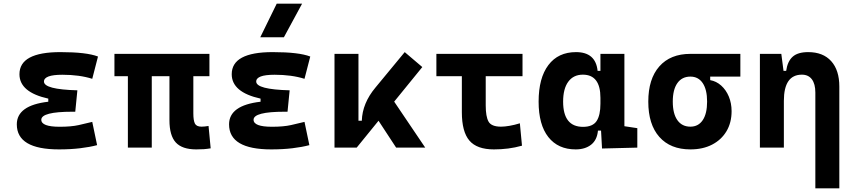

<svg xmlns="http://www.w3.org/2000/svg" viewBox="-20 -815 4728 1060"><path d="M305.7 9.8Q72.8 9.8 72.8 -128.4Q72.8 -233.4 246.6 -253.4V-270.5Q87.4 -305.7 87.4 -405.3Q87.4 -527.3 313.5 -527.3Q458 -527.3 521 -502.9L489.3 -379.9Q418.5 -402.3 324.2 -402.3Q222.7 -402.3 222.7 -364.7Q222.7 -321.3 407.2 -316.4L395.5 -198.2H379.9Q208 -198.2 208 -153.8Q208 -115.2 309.6 -115.2Q373 -115.2 414.8 -124.5Q456.5 -133.8 489.3 -142.1L516.1 -13.7Q475.6 -2.9 422.6 3.4Q369.6 9.8 305.7 9.8Z M1063.5 9.8Q985.4 9.8 950.4 -28.6Q915.5 -66.9 915.5 -151.4V-394.5H817.9V0H686V-394.5H611.8V-517.6H1136.2V-394.5H1047.4V-189Q1047.4 -150.4 1055.9 -133.1Q1064.5 -115.7 1092.8 -115.7Q1101.1 -115.7 1110.1 -116.7Q1119.1 -117.7 1131.3 -119.6L1143.1 3.9Q1122.6 7.3 1106 8.5Q1089.4 9.8 1063.5 9.8Z M1477.5 9.8Q1244.6 9.8 1244.6 -128.4Q1244.6 -233.4 1418.5 -253.4V-270.5Q1259.3 -305.7 1259.3 -405.3Q1259.3 -527.3 1485.4 -527.3Q1629.9 -527.3 1692.9 -502.9L1661.1 -379.9Q1590.3 -402.3 1496.1 -402.3Q1394.5 -402.3 1394.5 -364.7Q1394.5 -321.3 1579.1 -316.4L1567.4 -198.2H1551.8Q1379.9 -198.2 1379.9 -153.8Q1379.9 -115.2 1481.4 -115.2Q1544.9 -115.2 1586.7 -124.5Q1628.4 -133.8 1661.1 -142.1L1688 -13.7Q1647.5 -2.9 1594.5 3.4Q1541.5 9.8 1477.5 9.8ZM1417 -609.4 1507.8 -794.9H1647.9L1547.4 -609.4Z M1826.7 0V-517.6H1959V-148.4H1977.5Q1980.5 -245.1 2052.7 -331.5L2214.4 -527.3L2311.5 -444.8L2156.2 -253.9L2327.6 0H2167L2069.8 -148.4L1949.2 0Z M2707 9.8Q2612.8 9.8 2571.3 -39.1Q2529.8 -87.9 2529.8 -195.3V-394.5H2389.2V-517.6H2864.7V-394.5H2661.6V-232.9Q2661.6 -171.4 2677.2 -143.6Q2692.9 -115.7 2746.1 -115.7Q2766.1 -115.7 2793.2 -120.4Q2820.3 -125 2850.1 -134.3L2861.8 -10.7Q2824.2 0 2785.4 4.9Q2746.6 9.8 2707 9.8Z M3158.2 9.8Q3061 9.8 3007.3 -58.3Q2953.6 -126.5 2953.6 -253.9Q2953.6 -384.3 3007.6 -455.8Q3061.5 -527.3 3160.2 -527.3Q3268.6 -527.3 3279.3 -423.8H3294.9V-517.6H3427.2V-118.2L3498.5 -107.4V0L3303.7 4.9L3298.3 -93.8H3281.2Q3276.4 -42 3243.4 -16.1Q3210.4 9.8 3158.2 9.8ZM3294.9 -242.7V-274.9Q3294.9 -402.8 3197.8 -402.8Q3146 -402.8 3117.4 -364Q3088.9 -325.2 3088.9 -253.9Q3088.9 -114.7 3198.7 -114.7Q3252.4 -114.7 3273.7 -146.7Q3294.9 -178.7 3294.9 -242.7Z M3791.5 9.8Q3681.2 9.8 3620.1 -59.1Q3559.1 -127.9 3559.1 -253.9Q3559.1 -379.4 3620.1 -448.5Q3681.2 -517.6 3791.5 -517.6H4067.4V-392.1H3900.9V-372.6Q3934.6 -366.7 3961.4 -342.8Q3988.3 -318.8 4003.7 -282Q4019 -245.1 4019 -201.2Q4019 -137.7 3990.7 -90.3Q3962.4 -43 3911.4 -16.6Q3860.4 9.8 3791.5 9.8ZM3791.5 -115.7Q3835.4 -115.7 3859.6 -151.6Q3883.8 -187.5 3883.8 -253.9Q3883.8 -320.3 3859.6 -356.2Q3835.4 -392.1 3791.5 -392.1Q3745.1 -392.1 3719.7 -356.2Q3694.3 -320.3 3694.3 -253.9Q3694.3 -187.5 3719.7 -151.6Q3745.1 -115.7 3791.5 -115.7Z M4481.4 224.6V-304.2Q4481.4 -351.6 4462.2 -377.2Q4442.9 -402.8 4407.2 -402.8Q4307.6 -402.8 4307.6 -258.3V0H4175.3V-517.6H4293.5L4305.7 -423.8H4320.3Q4327.6 -476.1 4356 -501.7Q4384.3 -527.3 4441.9 -527.3Q4523.9 -527.3 4568.8 -477.5Q4613.8 -427.7 4613.8 -336.9V224.6Z"/></svg>

Font: Cascadia Code PL
Style: Bold
Weight: 700
Monospace: yes
Designer: Aaron Bell
Foundry: Saja Typeworks
Version: Version 2404.023; ttfautohint (v1.8.4)